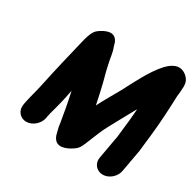

<svg xmlns="http://www.w3.org/2000/svg" viewBox="-176 -959 1235 1215"><g transform="rotate(30 442.0 -351.0)"><path d="M229 -68 231 -81C232 -88 234 -97 237 -108C254 -168 271 -234 282 -298C298 -229 313 -143 323 -82C325 -54 334 -32 339 -7C344 8 351 19 359 27C395 62 459 26 490 2C512 -15 524 -48 535 -76C557 -128 573 -173 597 -216C629 -277 664 -337 697 -399L700 -401C696 -349 691 -289 684 -238C681 -212 680 -190 674 -165L648 -19C640 26 673 64 718 64C763 64 807 26 815 -19L841 -163C844 -176 846 -190 847 -205C851 -237 854 -267 858 -303C870 -406 874 -505 878 -603C883 -654 891 -697 870 -726C858 -743 832 -766 799 -766C765 -766 732 -740 710 -716C645 -643 601 -549 552 -457C522 -402 489 -349 462 -294C449 -357 442 -387 430 -438C419 -484 412 -500 401 -554C388 -607 390 -634 373 -676L366 -701C345 -747 305 -751 247 -714C242 -711 237 -707 233 -704C210 -686 200 -655 190 -621C158 -491 126 -356 98 -223C88 -177 72 -124 64 -81L62 -68C54 -23 86 16 131 16C176 16 221 -23 229 -68Z"/></g></svg>

Font: Blanket
Style: BlkObl
Weight: 900
Foundry: Cannot Into Space Fonts
Version: Version 0.9